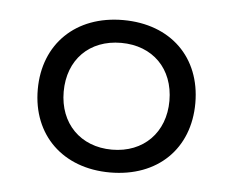

<svg xmlns="http://www.w3.org/2000/svg" viewBox="-34 -666 448 369"><g transform="rotate(5 190.0 -481.0)"><path d="M190 -628C99 -628 38 -569 38 -481C38 -393 99 -334 190 -334C282 -334 342 -393 342 -481C342 -569 282 -628 190 -628ZM190 -378C129 -378 88 -420 88 -481C88 -543 129 -584 190 -584C251 -584 292 -543 292 -481C292 -420 251 -378 190 -378Z"/></g></svg>

Font: Gully
Style: Regular
Weight: 400
Designer: jaikishan Patel
Foundry: MagicType
Version: Version 1.000;Glyphs 3.2 (3242)